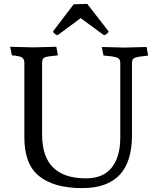

<svg xmlns="http://www.w3.org/2000/svg" viewBox="-20 -953 826 985"><path d="M619 -709 732 -712 740 -668Q683 -662 670 -656Q657 -650 657 -629V-257Q657 12 402 12Q256 12 180 -50Q104 -112 105 -250V-630Q105 -650 93 -658Q81 -666 41 -669L32 -713L149 -710L269 -713L277 -669Q220 -664 208 -658Q196 -652 196 -630V-262Q196 -38 421 -38Q509 -38 553 -93Q597 -148 597 -247V-629Q598 -650 582 -657Q566 -664 511 -668L502 -712ZM427 -933Q429 -933 433 -926L537 -792Q537 -788 531 -782Q525 -776 514 -772L394 -860L275 -772Q264 -776 258 -782Q252 -788 252 -792L358 -931Q406 -933 427 -933Z"/></svg>

Font: Lusitana
Style: Regular
Weight: 400
Designer: Ana Paula Megda
Foundry: Ana Paula Megda
Version: Version 1.001; ttfautohint (v1.4.1)